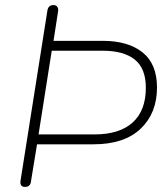

<svg xmlns="http://www.w3.org/2000/svg" viewBox="-20 -731 656 757"><path d="M78 6Q68 6 63.5 -0.5Q59 -7 61 -19L167 -690Q169 -701 175 -706Q181 -711 191 -711Q201 -711 206 -704Q211 -697 209 -686L191 -570H385Q485 -570 542 -524.5Q599 -479 599 -386Q599 -285 534.5 -223.5Q470 -162 348 -162H126L102 -15Q101 -5 95 0.5Q89 6 78 6ZM132 -201H352Q451 -201 503 -248Q555 -295 555 -385Q555 -461 511.5 -496Q468 -531 385 -531H184Z"/></svg>

Font: Nunito ExtraLight
Style: Italic
Weight: 200
Italic angle: -9°
Designer: Vernon Adams
Foundry: Vernon Adams
Version: Version 3.602